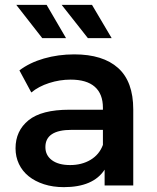

<svg xmlns="http://www.w3.org/2000/svg" viewBox="-20 -764 647 791"><path d="M529 -313V0H411V-65Q364 7 243 7Q198 7 161 -5Q124 -17 98 -38Q72 -59 58 -88.5Q44 -118 44 -153Q44 -225 97.5 -268.5Q151 -312 266 -312H404V-320Q404 -377 370.5 -406.5Q337 -436 271 -436Q226 -436 182.5 -422Q139 -408 109 -383L60 -474Q102 -506 161 -523Q220 -540 286 -540Q404 -540 466.5 -484Q529 -428 529 -313ZM404 -167V-229H275Q167 -229 167 -158Q167 -124 194 -104Q221 -84 269 -84Q317 -84 353 -105.5Q389 -127 404 -167ZM47 -744H172L252 -607H154ZM234 -744H359L440 -607H342Z"/></svg>

Font: CMG Sans SemiBold
Style: Regular
Weight: 600
Designer: Julieta Ulanovsky
Foundry: Julieta Ulanovsky
Version: Version 7.200